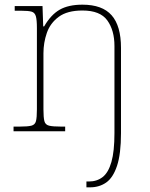

<svg xmlns="http://www.w3.org/2000/svg" viewBox="-20 -562 644 822"><path d="M350 240V215H361Q395 215 419.5 196Q444 177 457 131.5Q470 86 470 8V-365Q470 -432 439.5 -474.5Q409 -517 333 -517Q268 -517 231.5 -490Q195 -463 180.5 -421Q166 -379 166 -334V-94Q166 -59 170 -43.5Q174 -28 190 -24Q206 -20 242 -20H259V0H38V-20H64Q99 -20 114.5 -24Q130 -28 134 -43.5Q138 -59 138 -94V-442Q138 -477 133.5 -492.5Q129 -508 115.5 -512Q102 -516 73 -516H43V-536H162L165 -449H169Q198 -499 235.5 -520.5Q273 -542 333 -542Q418 -542 458 -496.5Q498 -451 498 -357V8Q498 97 481 148Q464 199 434.5 219.5Q405 240 366 240Z"/></svg>

Font: Noto Serif Myanmar Thin
Style: Regular
Weight: 100
Designer: Ben Mitchell and the Monotype Design Team
Foundry: Monotype Imaging Inc.
Version: Version 2.106; ttfautohint (v1.8.4.7-5d5b)